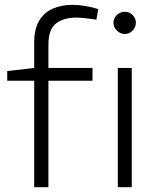

<svg xmlns="http://www.w3.org/2000/svg" viewBox="-20 -777 652 797"><path d="M122 0V-442H10V-482L122 -495V-602Q122 -657 142.5 -691Q163 -725 199 -741Q235 -757 282 -757Q304 -757 328.5 -753Q353 -749 375 -743L388 -739L380 -695L364 -698Q346 -700 329 -702Q312 -704 297 -704Q245 -704 213 -680Q181 -656 181 -593V-495H364V-442H181V0ZM469 0V-495H527V0ZM498 -636Q486 -636 475 -642.5Q464 -649 457.5 -659.5Q451 -670 451 -683Q451 -695 457.5 -705.5Q464 -716 475 -722Q486 -728 498 -728Q511 -728 521 -722Q531 -716 537.5 -705.5Q544 -695 544 -683Q544 -670 537.5 -659.5Q531 -649 521 -642.5Q511 -636 498 -636Z"/></svg>

Font: REM ExtraLight
Style: Regular
Weight: 250
Designer: Octavio Pardo
Foundry: Ashler Design
Version: Version 1.005;gftools[0.9.28]